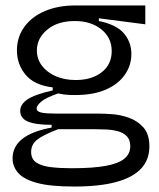

<svg xmlns="http://www.w3.org/2000/svg" viewBox="-20 -533 584 703"><path d="M251 150Q163 150 114.5 136.5Q66 123 46 99.5Q26 76 26 47Q26 5 60.5 -23.5Q95 -52 169 -66V-76Q110 -76 82 -88Q54 -100 54 -127Q54 -151 80.5 -169Q107 -187 173 -202V-213Q106 -221 74 -259Q42 -297 42 -349Q42 -397 69 -434.5Q96 -472 144.5 -492.5Q193 -513 255 -513H512V-444L342 -466V-456Q406 -443 433.5 -411Q461 -379 461 -335Q461 -293 436.5 -258.5Q412 -224 366.5 -204.5Q321 -185 255 -185Q238 -185 224.5 -186Q211 -187 193 -191Q147 -175 130.5 -160.5Q114 -146 114 -136Q114 -127 124.5 -123Q135 -119 152.5 -118Q170 -117 189 -117H345Q360 -117 390 -115Q420 -113 451.5 -102Q483 -91 505 -66.5Q527 -42 527 3Q527 52 496.5 84.5Q466 117 405 133.5Q344 150 251 150ZM242 83Q322 83 369 74Q416 65 436.5 47Q457 29 457 3Q457 -21 444.5 -34Q432 -47 411.5 -52.5Q391 -58 367.5 -59Q344 -60 321 -60H193Q138 -39 116 -21.5Q94 -4 94 23Q94 50 113.5 62.5Q133 75 166.5 79Q200 83 242 83ZM257 -240Q316 -240 352.5 -268.5Q389 -297 389 -346Q389 -395 351 -425.5Q313 -456 254 -456Q191 -456 153 -424.5Q115 -393 115 -348Q115 -317 133.5 -292.5Q152 -268 184 -254Q216 -240 257 -240Z"/></svg>

Font: Bricolage Grotesque 48pt Condensed ExtraBold Light
Style: Regular
Weight: 300
Version: Version 1.000;gftools[0.9.30]